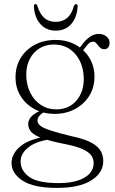

<svg xmlns="http://www.w3.org/2000/svg" viewBox="-20 -667 562 940"><path d="M329 -0.5Q261 -17 225.2 -29Q189.5 -41 176.5 -52.2Q163.5 -63.5 163.5 -77Q163.5 -90 174.5 -101.8Q185.5 -113.5 206 -124L188.5 -129Q161 -119 145.8 -107.2Q130.5 -95.5 124.2 -83.5Q118 -71.5 118 -60Q118 -38 132.8 -21.2Q147.5 -4.5 187.5 10Q227.5 24.5 304 39.5Q356.5 50 386 63.8Q415.5 77.5 427 94.2Q438.5 111 438.5 132Q438.5 161.5 418 183.5Q397.5 205.5 359.2 217.5Q321 229.5 266.5 229.5Q166.5 229.5 123.8 199.5Q81 169.5 81 123Q81 83 122 52Q163 21 243.5 13L226.5 -3.5Q122.5 13 79.5 49.5Q36.5 86 36.5 131Q36.5 182 90.8 217.5Q145 253 259.5 253Q368 253 426.8 216.2Q485.5 179.5 485.5 121.5Q485.5 91.5 471 68.8Q456.5 46 422.2 28.8Q388 11.5 329 -0.5ZM359 -419 379 -411Q397 -434.5 409 -448.8Q421 -463 436.5 -463Q444 -463 449.8 -457.2Q455.5 -451.5 460.5 -444.5Q465.5 -437.5 472.5 -431.8Q479.5 -426 490 -426Q503 -426 509.8 -434.8Q516.5 -443.5 516.5 -457.5Q516.5 -476 501.2 -488.5Q486 -501 464 -501Q439.5 -501 418 -485.2Q396.5 -469.5 377 -442ZM442.5 -291.5Q442.5 -343 417.5 -383.8Q392.5 -424.5 349.8 -448Q307 -471.5 252 -471.5Q195 -471.5 150.8 -448Q106.5 -424.5 81.2 -383.2Q56 -342 56 -288.5Q56 -237 81.2 -196.2Q106.5 -155.5 149.8 -132.5Q193 -109.5 248 -109.5Q302.5 -109.5 346.5 -132.8Q390.5 -156 416.5 -197Q442.5 -238 442.5 -291.5ZM242.5 -449Q309 -449 349.2 -401.8Q389.5 -354.5 390 -280Q390 -215.5 353.5 -173.8Q317 -132 256 -131.5Q213.5 -131.5 180.2 -153.2Q147 -175 128 -213.2Q109 -251.5 108.5 -301Q108.5 -344 125.2 -377.2Q142 -410.5 172.5 -429.8Q203 -449 242.5 -449ZM253 -560Q286 -560 308.2 -578.5Q330.5 -597 342 -638Q346 -647 352 -647Q355.5 -647 358 -644.2Q360.5 -641.5 360 -635Q357 -582 328.8 -549.5Q300.5 -517 253 -517Q206 -517 177.5 -549.5Q149 -582 146 -635Q145.5 -641.5 148 -644.2Q150.5 -647 154 -647Q160 -647 163 -638Q175.5 -597 197.8 -578.5Q220 -560 253 -560Z"/></svg>

Font: Fraunces ExtraLight
Style: Regular
Weight: 250
Version: Version 1.000;[b76b70a41]